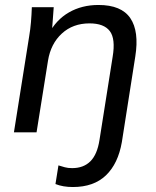

<svg xmlns="http://www.w3.org/2000/svg" viewBox="-20 -532 629 772"><path d="M36 0 97 -384Q102 -413 104.5 -443Q107 -473 108 -503H196L188 -395L175 -394Q205 -452 257 -482Q309 -512 376 -512Q468 -512 504 -459Q540 -406 524 -305L470 39Q455 126 406 173Q357 220 273 220Q253 220 235.5 217Q218 214 203 208L215 133Q228 137 240.5 140.5Q253 144 270 144Q316 144 343.5 116.5Q371 89 380 31L433 -304Q445 -376 421.5 -407Q398 -438 340 -438Q273 -438 228.5 -397Q184 -356 173 -288L127 0Z"/></svg>

Font: Mulish ExtraLight Medium
Style: Italic
Weight: 500
Italic angle: -9°
Version: Version 3.603